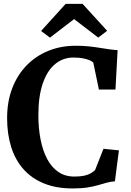

<svg xmlns="http://www.w3.org/2000/svg" viewBox="-20 -996 702 1026"><path d="M368 11Q281 11 215.5 -15.5Q150 -42 106 -91.2Q62 -140.5 40 -209.8Q18 -279 18 -364.5Q18 -453.5 45.5 -524.8Q73 -596 122.5 -646.8Q172 -697.5 238.8 -724.5Q305.5 -751.5 384.5 -751.5Q421 -751.5 451.8 -748.5Q482.5 -745.5 509.2 -741Q536 -736.5 560.8 -733Q585.5 -729.5 608.5 -728L597 -517.5H508.5L478.5 -661.5Q472 -668.5 458 -674.5Q444 -680.5 422.5 -684.5Q401 -688.5 372 -688.5Q317.5 -688.5 275.2 -654.2Q233 -620 209 -551.2Q185 -482.5 185 -380Q185 -310.5 196.8 -250.8Q208.5 -191 232 -146.5Q255.5 -102 291.8 -77.2Q328 -52.5 377 -52.5Q409 -52.5 430.2 -57.2Q451.5 -62 465 -70Q478.5 -78 488 -87L533 -201L615.5 -192.5L594 -27Q570.5 -25.5 549.5 -19.5Q528.5 -13.5 504.2 -6.5Q480 0.5 447.2 5.8Q414.5 11 368 11ZM247 -795 199.5 -830.5 331 -975.5H421L552.5 -831.5L505 -795L376 -894Z"/></svg>

Font: Merriweather 24pt
Style: Bold
Weight: 700
Designer: Eben Sorkin
Foundry: Eben Sorkin
Version: Version 2.100